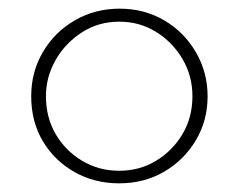

<svg xmlns="http://www.w3.org/2000/svg" viewBox="-20 -416 551 443"><path d="M52 -194Q52 -250 79 -296Q106 -342 152.5 -369Q199 -396 256 -396Q313 -396 359 -369Q405 -342 432 -295.5Q459 -249 459 -194Q459 -138 432 -92.5Q405 -47 359 -20Q313 7 255 7Q198 7 152 -19Q106 -45 79 -90Q52 -135 52 -194ZM86 -194Q86 -145 108.5 -106.5Q131 -68 169.5 -45Q208 -22 255 -22Q302 -22 340 -45Q378 -68 401 -106.5Q424 -145 424 -194Q424 -241 401 -280Q378 -319 340 -342.5Q302 -366 255 -366Q207 -366 168.5 -341Q130 -316 108 -277Q86 -238 86 -194Z"/></svg>

Font: Josefin Sans ExtraLight
Style: Regular
Weight: 250
Designer: Santiago Orozco
Foundry: Typemade
Version: Version 2.000